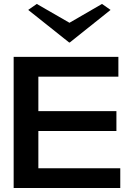

<svg xmlns="http://www.w3.org/2000/svg" viewBox="-20 -946 664 966"><path d="M48.7 0V-660H575.6V-560.3H173V-386.9H565.7V-287H173V-99.5H585.1V0ZM165 -926.2 329.6 -831.4 493.2 -926.2 536.2 -896.1 331.3 -732.4H327.6L121.9 -896.1Z"/></svg>

Font: Panamera Thin
Style: Regular
Weight: 100
Designer: Bastien Sozeau
Foundry: NBR — Bastien Sozeau
Version: Version 3.003;gftools[0.9.33]